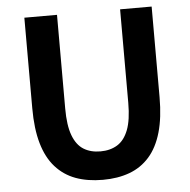

<svg xmlns="http://www.w3.org/2000/svg" viewBox="-53 -794 854 861"><g transform="rotate(-5 374.0 -363.5)"><path d="M376 14Q307 14 254 -5.5Q201 -25 163.5 -67Q126 -109 107 -175Q88 -241 88 -333V-741H235V-320Q235 -243 252 -198Q269 -153 300.5 -133.5Q332 -114 376 -114Q420 -114 452 -133.5Q484 -153 501.5 -198Q519 -243 519 -320V-741H661V-333Q661 -241 642 -175Q623 -109 586 -67Q549 -25 496 -5.5Q443 14 376 14Z"/></g></svg>

Font: Noto Sans KR
Style: Bold
Weight: 700
Designer: Ryoko NISHIZUKA  (kana, bopomofo & ideographs); Paul D. Hunt (Latin, Greek & Cyrillic); Sandoll Communications , Soo-you
Foundry: Adobe
Version: Version 2.004-H2;hotconv 1.0.118;makeotfexe 2.5.65603